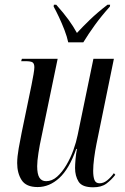

<svg xmlns="http://www.w3.org/2000/svg" viewBox="-20 -786 533 816"><path d="M376 10Q329 10 314 -14Q299 -38 299 -72Q299 -86 301 -109.5Q303 -133 307 -153H304Q274 -68 232 -29.5Q190 9 140 9Q91 9 72 -20.5Q53 -50 53 -93Q53 -119 59.5 -156Q66 -193 72 -222L114 -425Q119 -450 122.5 -470.5Q126 -491 126 -500Q126 -515 119 -520.5Q112 -526 87 -526H70L73 -536H225L156 -203Q149 -172 143.5 -136.5Q138 -101 138 -80Q138 -46 147.5 -31Q157 -16 176 -16Q201 -16 222.5 -35Q244 -54 262 -84.5Q280 -115 292 -148.5Q304 -182 310 -212L377 -536H464L390 -174Q384 -144 380 -113.5Q376 -83 376 -60Q376 -35 381.5 -21Q387 -7 403 -7Q420 -7 435.5 -19.5Q451 -32 464 -50L470 -43Q453 -21 432 -5.5Q411 10 376 10ZM270 -606Q265 -630 254 -658.5Q243 -687 230.5 -713.5Q218 -740 208 -758L209 -766H219Q251 -730 271 -702.5Q291 -675 307 -646Q330 -671 361.5 -701.5Q393 -732 437 -766H448L447 -758Q411 -718 383.5 -680Q356 -642 334 -606Z"/></svg>

Font: Noto Serif Display ExtraCondensed
Style: Italic
Weight: 400
Width: 2
Italic angle: -12°
Designer: Monotype Design Team
Foundry: Monotype Imaging Inc.
Version: Version 2.009